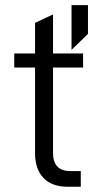

<svg xmlns="http://www.w3.org/2000/svg" viewBox="-20 -710 380 730"><path d="M181.6 -453.1V-128.9Q181.6 -59.6 247.1 -59.6H287.1V0H236.3Q177.7 0 145.5 -33.2Q113.3 -67.4 113.3 -126V-453.1H34.2V-506.8H113.3V-623L181.6 -655.3V-506.8H295.9V-453.1ZM252 -690.4H314.5V-581.1L252 -520.5Z"/></svg>

Font: DINish
Style: Regular
Weight: 400
Designer: Bert Driehuis
Foundry: Playbeing
Version: Version 3.008; git-95204e4c-release